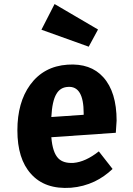

<svg xmlns="http://www.w3.org/2000/svg" viewBox="-20 -912 659 950"><path d="M465 -766 419 -681 185 -765 250 -892ZM553 -255 234 -233Q240 -157 269 -128Q294 -103 344 -106Q403 -111 469 -163L537 -76Q496 -37 448 -14Q393 12 331 17Q202 26 133 -52Q66 -126 66 -267Q66 -405 129 -492Q196 -584 314 -592Q428 -600 491 -530Q557 -457 557 -315ZM394 -352Q394 -488 316 -482Q278 -480 259 -447Q238 -412 234 -333L394 -344Z"/></svg>

Font: Xiangcui Wave Sans Xiangcui Wave Sans
Style: Regular
Weight: 800
Width: 3
Version: Version 0.920;March 28, 2024;FontCreator 14.0.0.2814 64-bit